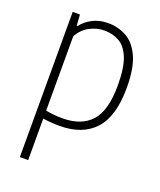

<svg xmlns="http://www.w3.org/2000/svg" viewBox="-142 -636 786 945"><g transform="rotate(20 251.0 -164.0)"><path d="M76.5 220V-540.5H114.5L118.5 -483H122.5Q143.5 -511 179 -529.8Q214.5 -548.5 260.5 -548.5Q313.5 -548.5 357.5 -524Q401.5 -499.5 428 -440.8Q454.5 -382 454.5 -280.5Q454.5 -130.5 390.8 -60.8Q327 9 206.5 9Q185 9 162.2 7.2Q139.5 5.5 120 2.5V220ZM208 -31Q306.5 -31 357.8 -87.5Q409 -144 409 -275.5Q409 -368.5 388.8 -418.8Q368.5 -469 333.5 -488.5Q298.5 -508 255.5 -508Q217 -508 180 -488.8Q143 -469.5 120 -429.5V-39.5Q159.5 -31 208 -31Z"/></g></svg>

Font: Encode Sans Semi Condensed ExtraLight
Style: Regular
Weight: 200
Width: 4
Designer: Multiple Designers
Foundry: Impallari Type
Version: Version 3.000; ttfautohint (v1.8.3) -l 8 -r 50 -G 200 -x 14 